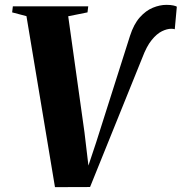

<svg xmlns="http://www.w3.org/2000/svg" viewBox="-20 -769 748 791"><path d="M206.5 2 89 -702.5 30 -718 33 -743H343.5L340.5 -718L261 -702L328 -224L348.5 -51.5L327 -35L376 -182L515.5 -621Q531 -669.5 556 -697.5Q581 -725.5 609.8 -737.2Q638.5 -749 665.5 -749Q683 -749 694 -746.5Q705 -744 708.5 -741.5L700 -648.5Q696.5 -649.5 693.8 -650Q691 -650.5 686 -650.5Q668 -650.5 647 -640.2Q626 -630 605 -604.2Q584 -578.5 566 -530.5L351 1.5Z"/></svg>

Font: Merriweather 120pt ExtraBold
Style: Italic
Weight: 800
Italic angle: -7.8°
Version: Version 2.101